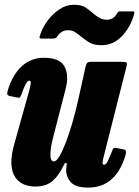

<svg xmlns="http://www.w3.org/2000/svg" viewBox="-20 -786 598 826"><path d="M14.5 -400.5Q34.5 -465.5 74.2 -501.5Q114 -537.5 168 -537.5Q237.5 -537.5 257.5 -500Q277.5 -462.5 262.5 -404L211 -204.5Q197 -152.5 196.8 -122Q196.5 -91.5 212 -91.5Q222.5 -91.5 236 -114.2Q249.5 -137 264 -175.2Q278.5 -213.5 292.2 -261Q306 -308.5 317 -358.5L347 -494.5Q349.5 -506 353.2 -513Q357 -520 371 -520H500.5Q518.5 -520 523.2 -517.5Q528 -515 524.5 -501L427.5 -118Q424 -105 421.8 -91.2Q419.5 -77.5 427 -77.5Q436 -77.5 443 -91.5Q450 -105.5 461.5 -134.5Q465 -144 468 -147.8Q471 -151.5 484.5 -148.5L509 -144Q520 -142 521.5 -136Q523 -130 519.5 -117Q500 -51 460.2 -15Q420.5 21 359 21Q303 21 282.5 -4.5Q262 -30 265 -61L267 -77.5Q268 -85 263.5 -85.2Q259 -85.5 255 -77Q234.5 -33 207 -8.2Q179.5 16.5 130 16.5Q107 16.5 84.5 8Q62 -0.5 46.5 -22Q31 -43.5 29 -81.5Q27 -119.5 45 -179L106.5 -399Q109.5 -410 112 -424.5Q114.5 -439 106.5 -439Q99 -439 91 -425Q83 -411 71.5 -378.5Q68.5 -370.5 65.8 -367.2Q63 -364 50 -367L22 -373Q12 -375.5 11.2 -381.5Q10.5 -387.5 14.5 -400.5ZM417.5 -591.5Q384 -591.5 364.5 -603.2Q345 -615 330 -627.5Q315 -640 302.8 -648Q290.5 -656 272.5 -656Q255.5 -656 243.5 -647.2Q231.5 -638.5 225 -627Q218.5 -620 209.5 -620H159.5Q150.5 -620 150.2 -623.8Q150 -627.5 152.5 -635Q162.5 -667 184.5 -696.8Q206.5 -726.5 235.8 -746Q265 -765.5 297 -765.5Q330.5 -765.5 347.8 -754Q365 -742.5 379.5 -729.5Q393 -717.5 408 -709.2Q423 -701 438.5 -701Q467.5 -701 482 -726Q485.5 -731 487.8 -734Q490 -737 497.5 -737H550Q556.5 -737 557.5 -734.5Q558.5 -732 557 -726Q542.5 -670.5 505 -631Q467.5 -591.5 417.5 -591.5Z"/></svg>

Font: Besley* Condensed Heavy
Style: Italic
Weight: 800
Width: 3
Italic angle: -13°
Designer: Owen Earl
Foundry: indestructible type*
Version: Version 3.000; ttfautohint (v1.8.3)